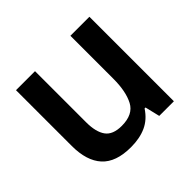

<svg xmlns="http://www.w3.org/2000/svg" viewBox="-136 -702 871 871"><g transform="rotate(-45 300.0 -266.0)"><path d="M248 10Q152 10 107 -39.5Q62 -89 62 -184V-542H184V-214Q184 -152 207 -120Q230 -88 287 -88Q360 -88 385.5 -136.5Q411 -185 411 -266V-542H533V0H439L422 -71H416Q388 -28 346.5 -9Q305 10 248 10Z"/></g></svg>

Font: Noto Sans Mono SemiBold
Style: Regular
Weight: 600
Designer: Monotype Design Team
Foundry: Monotype Imaging Inc.
Version: Version 2.014; ttfautohint (v1.8.4.7-5d5b)